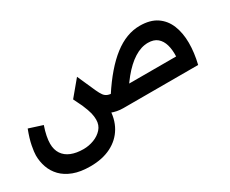

<svg xmlns="http://www.w3.org/2000/svg" viewBox="-106 -799 1660 1386"><g transform="rotate(-30 724.5 -105.5)"><path d="M743 0V-132.7H1249.3Q1251.7 -187.7 1239.7 -229.5Q1227.7 -271.3 1199.2 -295.7Q1170.7 -320 1121.3 -320Q1064.3 -320 1006.3 -283.3Q948.3 -246.7 892.2 -177.8Q836 -109 783.7 -11.3L701.7 -128Q808.3 -292 914.3 -374Q1020.3 -456 1131.3 -456Q1218 -456 1272.3 -419.2Q1326.7 -382.3 1352.3 -318.3Q1378 -254.3 1378.2 -172.5Q1378.3 -90.7 1356.3 0ZM318.3 245.3Q235.7 245.3 178 223.3Q120.3 201.3 84.5 164.2Q48.7 127 32 79.3Q15.3 31.7 15.3 -19.7Q15.3 -46 25 -97.3Q34.7 -148.7 61.3 -218L174.7 -181.7Q160 -139.3 153.2 -104.2Q146.3 -69 146.3 -42Q146.3 8.7 169.3 43.3Q192.3 78 235.2 95.3Q278 112.7 337.3 112.7Q381.7 112.7 423.8 96.8Q466 81 493.8 50Q521.7 19 521.7 -27Q521.7 -53.7 514.8 -82.2Q508 -110.7 485.3 -164.3L591.3 -186Q599.7 -175 612.2 -153.5Q624.7 -132 634.3 -106Q644 -80 644 -56.7Q644 36.3 604.3 104Q564.7 171.7 491.8 208.5Q419 245.3 318.3 245.3ZM733 0Q679.7 0 632.3 -19.5Q585 -39 551.2 -69.3Q517.3 -99.7 502 -129.7L450.3 -236L556.3 -363.3L623.7 -211.7Q637.7 -181 650.3 -163.8Q663 -146.7 682.2 -139.7Q701.3 -132.7 733 -132.7H743V0Z"/></g></svg>

Font: Lexend Medium
Style: Regular
Weight: 500
Designer: Bonnie Shaver-Troup, Thomas Jockin
Foundry: Lexend
Version: Version 1.005